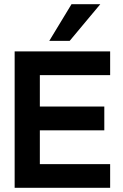

<svg xmlns="http://www.w3.org/2000/svg" viewBox="-20 -895 585 915"><path d="M458 -875 312 -700.2H214.8L320.8 -875ZM504.9 -649.9V-537.1H169.9V-387.2H477.1V-273.9H169.9V-112.8H504.9V0H49.8V-649.9Z"/></svg>

Font: Overused Grotesk SemiBold
Style: Regular
Weight: 600
Version: Version 0.002